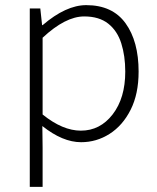

<svg xmlns="http://www.w3.org/2000/svg" viewBox="-20 -543 613 748"><path d="M146 185H96V-510H137L144 -445H146Q237 -523 316 -523Q418 -523 469 -452.5Q520 -382 520 -264Q520 -177 489 -115.5Q458 -54 407 -21.5Q356 11 296 11Q224 11 145 -52L146 33ZM295 -34Q370 -34 419 -97.5Q468 -161 468 -264Q468 -325 452.5 -374Q437 -423 401.5 -451Q366 -479 308 -479Q235 -479 146 -396V-97Q224 -34 295 -34Z"/></svg>

Font: LXGW 975 Gothic SC 200W
Style: Regular
Weight: 200
Version: Version 2.01;February 25, 2021